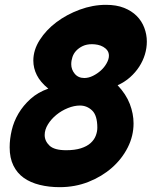

<svg xmlns="http://www.w3.org/2000/svg" viewBox="-20 -764 628 795"><path d="M227 11Q183 11 144.5 1.5Q106 -8 78.5 -27.5Q51 -47 35.5 -78.5Q20 -110 20 -154Q20 -188 28.5 -224.5Q37 -261 56.5 -294Q76 -327 106.5 -354.5Q137 -382 180 -397Q147 -424 132.5 -453Q118 -482 118 -513Q118 -557 144.5 -598.5Q171 -640 213.5 -672Q256 -704 310 -724Q364 -744 419 -744Q462 -744 493.5 -731.5Q525 -719 546 -698Q567 -677 577.5 -649Q588 -621 588 -592Q588 -565 580 -538.5Q572 -512 556.5 -488Q541 -464 518.5 -444Q496 -424 467 -411Q502 -374 517.5 -333.5Q533 -293 533 -253Q533 -201 509 -153.5Q485 -106 443.5 -69.5Q402 -33 346.5 -11Q291 11 227 11ZM254 -142Q290 -142 315 -150Q340 -158 355 -171.5Q370 -185 376.5 -202Q383 -219 383 -235Q383 -286 361.5 -306.5Q340 -327 311 -327Q287 -327 261 -316.5Q235 -306 213.5 -288.5Q192 -271 178.5 -249Q165 -227 165 -205Q165 -180 185 -161Q205 -142 254 -142ZM329 -441Q347 -441 365 -450Q383 -459 397.5 -472Q412 -485 421.5 -502Q431 -519 431 -533Q431 -546 424.5 -555Q418 -564 407.5 -570Q397 -576 385 -578.5Q373 -581 361 -581Q339 -581 323 -573.5Q307 -566 296 -554.5Q285 -543 280 -528Q275 -513 275 -498Q275 -476 289.5 -458.5Q304 -441 329 -441Z"/></svg>

Font: Bangers
Style: Regular
Weight: 400
Designer: vernon adams
Foundry: Vernon Adams
Version: Version 2.000